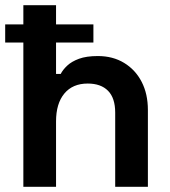

<svg xmlns="http://www.w3.org/2000/svg" viewBox="-20 -720 656 740"><path d="M70 0V-700H196V-435H214Q222 -451 239 -467Q256 -483 284.5 -493.5Q313 -504 357 -504Q415 -504 458.5 -477.5Q502 -451 526 -404.5Q550 -358 550 -296V0H424V-286Q424 -342 396.5 -370Q369 -398 318 -398Q260 -398 228 -359.5Q196 -321 196 -252V0ZM0 -556V-626H340V-556Z"/></svg>

Font: Space Grotesk Light
Style: Bold
Weight: 700
Version: Version 2.000